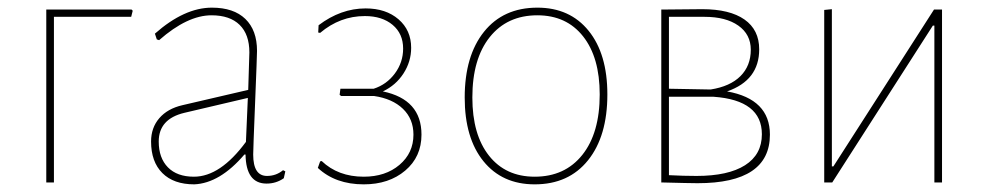

<svg xmlns="http://www.w3.org/2000/svg" viewBox="-20 -477 2584 502"><path d="M101 0V-452H324L327 -449L323 -433H121V0Z M534 -457Q591 -457 621.5 -427.5Q652 -398 652 -344Q652 -332 647 -209Q642 -86 642 -73Q642 -17 678 -17Q702 -17 720 -32L726 -29L722 -11Q702 3 677 3Q623 3 622 -73H619Q555 2 488 5Q434 5 404.5 -24.5Q375 -54 375 -107Q375 -143 396.5 -168Q418 -193 457 -202L629 -242L632 -340Q632 -387 606.5 -412Q581 -437 533 -437Q470 -437 396 -372L390 -374L385 -389Q462 -457 534 -457ZM628 -221 462 -182Q395 -166 395 -107Q395 -64 419 -39.5Q443 -15 487 -15Q556 -15 623 -106Z M931 5Q857 5 811 -38L817 -55L821 -56Q864 -15 931 -15Q988 -15 1024.5 -46Q1061 -77 1061 -125Q1061 -166 1033.5 -192.5Q1006 -219 958 -226H872L868 -229L870 -245H957Q991 -256 1012.5 -285Q1034 -314 1034 -350Q1034 -389 1006.5 -412Q979 -435 934 -435Q869 -435 817 -391L812 -392L813 -411Q871 -455 936 -455Q989 -455 1022 -426.5Q1055 -398 1055 -352Q1055 -316 1035 -285Q1015 -254 981 -238Q1082 -217 1082 -125Q1082 -67 1039.5 -31Q997 5 931 5Z M1385 -457Q1470 -457 1519 -396.5Q1568 -336 1568 -230Q1568 -121 1517.5 -58Q1467 5 1378 5Q1293 5 1244 -55.5Q1195 -116 1195 -222Q1195 -331 1245.5 -394Q1296 -457 1385 -457ZM1385 -437Q1306 -437 1260.5 -380Q1215 -323 1215 -222Q1215 -125 1258.5 -70Q1302 -15 1378 -15Q1457 -15 1502.5 -72Q1548 -129 1548 -230Q1548 -327 1504.5 -382Q1461 -437 1385 -437Z M1709 0V-452L1816 -453Q1888 -453 1926.5 -426Q1965 -399 1965 -348Q1965 -267 1881 -238Q1993 -218 1993 -125Q1993 2 1804 2Q1785 2 1709 0ZM1822 -433H1729V-245L1838 -243Q1889 -251 1916 -278Q1943 -305 1943 -347Q1943 -387 1910.5 -410Q1878 -433 1822 -433ZM1846 -224H1729V-19Q1767 -17 1801 -17Q1884 -17 1928 -45Q1972 -73 1972 -126Q1972 -215 1846 -224Z M2135 0V-451L2155 -453V-42H2159L2422 -452H2443V0H2423V-410H2419L2156 0Z"/></svg>

Font: Alegreya Sans Thin
Style: Regular
Weight: 100
Designer: Juan Pablo del Peral
Foundry: Huerta Tipografica
Version: Version 2.007